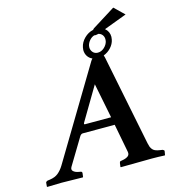

<svg xmlns="http://www.w3.org/2000/svg" viewBox="-128 -992 974 1097"><g transform="rotate(-15 359.5 -444.0)"><path d="M315.9 -288.1H470.2L429.2 -494.1L314 -299.8Q307.1 -288.1 315.9 -288.1ZM632.8 -90.8Q635.7 -77.1 638.2 -70.6Q640.6 -64 646.5 -55.2Q652.3 -46.4 663.6 -41.5Q674.8 -36.6 691.9 -34.2L706.1 -32.2Q715.8 -28.3 715.8 -22.9L711.9 0L710 2Q672.9 0 633.8 0L450.2 2L448.2 0L451.2 -22.9Q452.6 -30.8 458 -32.2L469.2 -34.2Q490.2 -37.6 502.4 -46.6Q514.6 -55.7 511.2 -73.2L479 -241.2H290Q279.3 -241.2 271 -227.1L178.2 -73.2Q168.9 -57.6 180.2 -47.6Q191.4 -37.6 211.9 -34.2L223.1 -32.2Q230 -30.3 230 -22.9L227.1 0L225.1 2Q137.2 0 101.1 0L15.1 2L13.2 0L15.1 -22.9Q16.1 -28.8 24.9 -32.2L39.1 -34.2Q71.3 -38.6 90.3 -54.4Q109.4 -70.3 124 -94.2L443.8 -627Q448.2 -634.3 454.1 -640.1Q436.5 -647.5 426.3 -663.3Q416 -679.2 416 -700.2Q416 -706.1 418 -715.8Q423.8 -744.6 447 -767.6Q470.2 -790.5 500 -796.9Q500.5 -797.4 502.7 -800Q504.9 -802.7 506.8 -804.2L644 -890.1L702.1 -834L566.9 -783.2Q590.8 -763.7 590.8 -731.9Q590.8 -726.6 588.9 -715.8Q584 -690.9 565.4 -670.4Q546.9 -649.9 521 -640.1Q522.9 -635.7 524.9 -627ZM498 -765.1Q481.9 -759.8 470 -746.1Q458 -732.4 454.1 -715.8Q454.1 -713.9 453.6 -710.7Q453.1 -707.5 453.1 -706.1Q453.1 -689 464.1 -676.5Q475.1 -664.1 493.2 -664.1Q514.2 -664.1 531.5 -679.9Q548.8 -695.8 553.2 -715.8Q554.2 -720.2 554.2 -727.1Q554.2 -742.2 545.7 -753.2Q537.1 -764.2 522.9 -767.1Q511.2 -764.2 503.9 -764.2Q499 -764.2 498 -765.1Z"/></g></svg>

Font: Linux Libertine
Style: Bold Italic
Weight: 700
Italic angle: -11.5°
Designer: Philipp H. Poll
Foundry: Philipp H. Poll
Version: Version 4.0.5